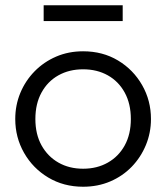

<svg xmlns="http://www.w3.org/2000/svg" viewBox="-20 -695 632 730"><path d="M296 15Q222 15 163.5 -20Q105 -55 71.5 -113.8Q38 -172.5 38 -242.5Q38 -295 57.2 -341.5Q76.5 -388 111.5 -423.8Q146.5 -459.5 193.5 -479.8Q240.5 -500 296 -500Q370.5 -500 428.8 -465Q487 -430 520.5 -371.2Q554 -312.5 554 -242.5Q554 -190.5 534.8 -143.8Q515.5 -97 481 -61.2Q446.5 -25.5 399.2 -5.2Q352 15 296 15ZM296 -53.5Q349 -53.5 390 -76.8Q431 -100 454.2 -142.2Q477.5 -184.5 477.5 -242.5Q477.5 -300.5 454.2 -343Q431 -385.5 390 -408.5Q349 -431.5 296 -431.5Q243 -431.5 202 -408.5Q161 -385.5 137.8 -343Q114.5 -300.5 114.5 -242.5Q114.5 -184.5 138 -142.2Q161.5 -100 202.2 -76.8Q243 -53.5 296 -53.5ZM146 -615V-675H446.5V-615Z"/></svg>

Font: Geologica Roman ExtraLight
Style: Regular
Weight: 250
Designer: Sindre Bremnes, Frode Helland
Foundry: Monokrom Skriftforlag AS
Version: Version 1.010;gftools[0.9.28]